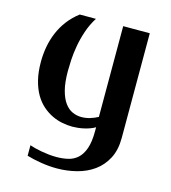

<svg xmlns="http://www.w3.org/2000/svg" viewBox="-109 -607 804 903"><g transform="rotate(15 293.5 -155.5)"><path d="M379.4 -76.7V-518.6H508.8V-8.8Q508.8 49.8 487.1 91.3Q465.3 132.8 429.2 158.7Q393.1 184.6 346.4 196.5Q299.8 208.5 250.5 208.5Q211.9 208.5 173.3 202.1Q134.8 195.8 103 186.5V135.3Q113.8 139.2 128.9 143.1Q144 147 161.6 150.1Q179.2 153.3 198 155.3Q216.8 157.2 234.9 157.2Q264.6 157.2 291 151.1Q317.4 145 337.2 127.2Q356.9 109.4 368.2 76.9Q379.4 44.4 379.4 -8.3V-26.4Q367.2 -19 353.3 -14.2Q339.4 -9.3 325 -6.1Q310.5 -2.9 296.4 -1.5Q282.2 0 270.5 0Q246.6 0 221.2 -4.9Q195.8 -9.8 171.1 -21.5Q146.5 -33.2 124.3 -52.5Q102.1 -71.8 85.2 -100.3Q68.4 -128.9 58.6 -167.7Q48.8 -206.5 48.8 -256.8Q48.8 -293.9 55.4 -330.3Q62 -366.7 76.2 -400.4Q90.3 -434.1 113 -464.1Q135.7 -494.1 168 -518.6H246.6Q224.6 -483.9 211.7 -445.3Q198.7 -406.7 192.4 -370.1Q186 -333.5 184.3 -301.5Q182.6 -269.5 182.6 -247.6Q182.6 -191.9 192.4 -154.8Q202.1 -117.7 218.5 -95.5Q234.9 -73.2 255.9 -64Q276.9 -54.7 299.3 -54.7Q320.3 -54.7 340.8 -60.8Q361.3 -66.9 379.4 -76.7Z"/></g></svg>

Font: Arian AMU Serif
Style: Bold
Weight: 700
Designer: Ruben Hakobyan (Tarumian)
Foundry: Ruben Hakobyan (Tarumian)
Version: Version 1.002